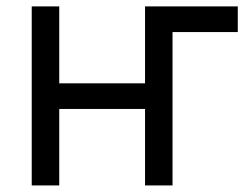

<svg xmlns="http://www.w3.org/2000/svg" viewBox="-20 -565 759 585"><path d="M704.5 -467.3H505.7V0H421.9V-233H160.5V0H76.7V-545.5H160.5V-311.1H421.9V-545.5H704.5Z"/></svg>

Font: Fast_Sans-Dotted
Style: Regular
Weight: 400
Version: Version 3.018